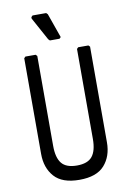

<svg xmlns="http://www.w3.org/2000/svg" viewBox="-101 -981 713 1057"><g transform="rotate(-10 256.0 -452.0)"><path d="M256 16Q160 16 116 -33.5Q72 -83 72 -161V-696L80 -704H137L145 -696V-193Q145 -127 170.5 -95.5Q196 -64 256 -64Q316 -64 341.5 -95.5Q367 -127 367 -193V-696L375 -704H432L440 -696V-161Q440 -83 396 -33.5Q352 16 256 16ZM282 -768H228L220 -776L150 -904V-912L158 -920H234L242 -912L290 -776Z"/></g></svg>

Font: Hasubi Mono
Style: Regular
Weight: 400
Designer: Eli Heuer
Foundry: Eli Heuer
Version: Version 1.000